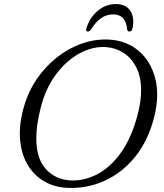

<svg xmlns="http://www.w3.org/2000/svg" viewBox="-20 -907 806 941"><path d="M515 -713Q600 -708 659 -658.2Q718 -608.5 740.2 -525Q762.5 -441.5 736 -334.5Q707 -219 642.8 -139.2Q578.5 -59.5 491 -20.2Q403.5 19 305.5 13.5Q241.5 9.5 192 -21Q142.5 -51.5 112.8 -104.2Q83 -157 78 -228.2Q73 -299.5 97.5 -384.5Q119 -459.5 161.5 -521.2Q204 -583 260.8 -627.2Q317.5 -671.5 382.5 -694Q447.5 -716.5 515 -713ZM323 -23Q388.5 -19 452.8 -51Q517 -83 569.5 -154.2Q622 -225.5 653 -339Q663 -376 667.5 -408.2Q672 -440.5 671.5 -468.5Q671 -532 648 -577Q625 -622 586.5 -647.2Q548 -672.5 501.5 -676Q436 -681 371 -646Q306 -611 254.8 -542.8Q203.5 -474.5 179.5 -379Q168.5 -336 163.2 -299Q158 -262 158 -230.5Q157.5 -131 203.8 -79.5Q250 -28 323 -23ZM534 -836.5Q471 -836.5 427 -763.5Q418.5 -752.5 411 -752.5Q398.5 -752.5 403.5 -768.5Q420 -821.5 459.2 -854.2Q498.5 -887 547.5 -887Q596.5 -887 618.5 -854.2Q640.5 -821.5 629.5 -768.5Q626 -752.5 613 -752.5Q605.5 -752.5 603 -763.5Q597 -836.5 534 -836.5Z"/></svg>

Font: Fraunces 9pt Soft Light
Style: Italic
Weight: 300
Italic angle: -16°
Version: Version 1.000;[0bf87f6ff]